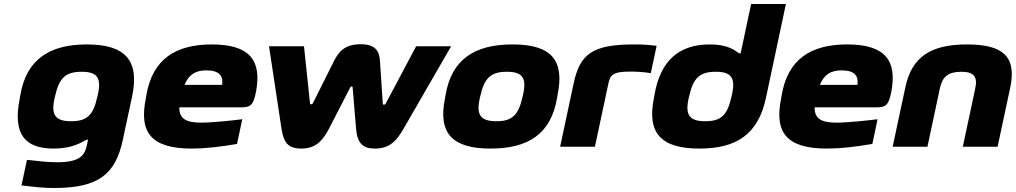

<svg xmlns="http://www.w3.org/2000/svg" viewBox="-20 -730 5053 955"><path d="M81 -256 79 -244C41 -61 105 9 247 9C336 9 381 -19 410 -35H418L412 -7C401 45 374 77 265 77C218 77 165 71 114 65L87 192C156 201 199 205 251 205C472 205 555 135 591 -35L637 -250C675 -429 604 -509 412 -509C228 -509 111 -436 81 -256ZM253 -248 254 -252C274 -342 306 -373 386 -373C462 -373 488 -345 465 -252L464 -248C444 -159 415 -127 334 -127C258 -127 230 -155 253 -248Z M1254 -277C1281 -426 1226 -509 1034 -509C854 -509 738 -436 708 -256L706 -244C669 -68 735 9 934 9C998 9 1071 1 1159 -14L1185 -137C1139 -131 1036 -120 980 -120C905 -120 871 -140 872 -196H1174C1223 -196 1240 -201 1254 -277ZM898 -308C919 -359 952 -380 1007 -380C1072 -380 1091 -351 1085 -308Z M1617 -91 1722 -295C1725 -302 1733 -302 1734 -295L1751 -91C1757 -18 1784 9 1845 9C1922 9 1955 -34 1988 -91L2224 -500H2050L1898 -214C1896 -211 1893 -209 1890 -209C1886 -209 1884 -212 1884 -214L1870 -426C1867 -469 1854 -510 1774 -510C1696 -510 1665 -474 1641 -426L1536 -216C1534 -212 1530 -211 1528 -211C1525 -211 1522 -213 1522 -216L1492 -500H1318L1380 -91C1390 -30 1405 9 1478 9C1545 9 1583 -24 1617 -91Z M2196 -256 2194 -244C2157 -67 2229 9 2420 9C2608 9 2721 -64 2751 -244L2753 -256C2789 -429 2725 -509 2529 -509C2342 -509 2226 -436 2196 -256ZM2368 -248 2369 -252C2389 -342 2421 -373 2501 -373C2577 -373 2603 -345 2580 -252L2579 -248C2559 -158 2528 -127 2449 -127C2373 -127 2345 -155 2368 -248Z M3115 -374C3143 -374 3184 -372 3217 -366L3246 -502C3211 -507 3175 -509 3133 -509C2923 -509 2864 -459 2833 -314L2766 0H2939L3006 -314C3015 -357 3028 -374 3115 -374Z M3235 -256 3233 -244C3197 -71 3264 9 3459 9C3647 9 3752 -65 3790 -244L3889 -710H3716L3664 -465H3656C3633 -481 3600 -509 3510 -509C3359 -509 3264 -430 3235 -256ZM3407 -248 3408 -252C3428 -342 3460 -373 3540 -373C3616 -373 3642 -345 3619 -252L3618 -248C3598 -159 3569 -127 3488 -127C3412 -127 3384 -155 3407 -248Z M4414 -277C4441 -426 4386 -509 4194 -509C4014 -509 3898 -436 3868 -256L3866 -244C3829 -68 3895 9 4094 9C4158 9 4231 1 4319 -14L4345 -137C4299 -131 4196 -120 4140 -120C4065 -120 4031 -140 4032 -196H4334C4383 -196 4400 -201 4414 -277ZM4058 -308C4079 -359 4112 -380 4167 -380C4232 -380 4251 -351 4245 -308Z M4483 -295 4420 0H4593L4655 -291C4667 -348 4696 -373 4761 -373C4825 -373 4843 -348 4831 -291L4769 0H4942L5005 -295C5036 -444 4975 -509 4790 -509C4610 -509 4515 -448 4483 -295Z"/></svg>

Font: LT Wave Black
Style: Italic
Weight: 900
Designer: Daniel Lyons
Version: Version 2.5 (Glyphs App)